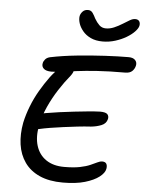

<svg xmlns="http://www.w3.org/2000/svg" viewBox="-62 -996 792 1052"><g transform="rotate(5 334.0 -470.0)"><path d="M473 -782Q435 -782 407.5 -795Q380 -808 363 -829Q346 -850 339.5 -871.5Q333 -893 336 -910Q339 -924 350 -935.5Q361 -947 379 -947Q396 -947 405.5 -933Q415 -919 422 -904Q434 -883 448.5 -869Q463 -855 485 -855Q507 -855 529.5 -864.5Q552 -874 576 -889Q594 -900 610.5 -910Q627 -920 641 -920Q657 -920 663.5 -910Q670 -900 667 -885Q664 -871 647 -853Q630 -835 603 -819Q576 -803 542.5 -792.5Q509 -782 473 -782ZM323 7Q248 7 195.5 -16.5Q143 -40 113 -82.5Q83 -125 75 -181Q67 -237 79 -301Q89 -347 107 -393Q125 -439 149.5 -481Q174 -523 201 -560Q225 -592 250.5 -615Q276 -638 303 -638Q316 -638 323.5 -631.5Q331 -625 330.5 -612.5Q330 -600 317 -582Q284 -542 254 -495.5Q224 -449 201 -398.5Q178 -348 167 -294Q154 -230 169 -181.5Q184 -133 223.5 -106Q263 -79 323 -79Q375 -79 409.5 -86Q444 -93 466.5 -103Q489 -113 503.5 -120Q518 -127 528 -127Q546 -127 552 -116.5Q558 -106 555 -89Q551 -66 522.5 -44Q494 -22 444.5 -7.5Q395 7 323 7ZM169 -274Q146 -269 134.5 -274Q123 -279 120.5 -290.5Q118 -302 120 -314Q124 -332 144 -345Q164 -358 197 -364Q231 -370 271.5 -375.5Q312 -381 352 -385.5Q392 -390 428 -393.5Q464 -397 493 -398Q523 -398 533 -388.5Q543 -379 540 -362Q534 -336 508 -325.5Q482 -315 451 -312Q415 -310 376.5 -305.5Q338 -301 300 -296Q262 -291 228.5 -285.5Q195 -280 169 -274ZM208 -593Q179 -593 166 -605Q153 -617 157 -635Q159 -646 168 -656.5Q177 -667 194 -671Q262 -685 340.5 -693Q419 -701 493.5 -705Q568 -709 623 -709Q648 -709 659.5 -696.5Q671 -684 667 -666Q663 -648 650 -635.5Q637 -623 611 -623Q522 -623 457 -618.5Q392 -614 346 -608Q300 -602 266.5 -597.5Q233 -593 208 -593Z"/></g></svg>

Font: Shantell Sans
Style: Italic
Weight: 400
Italic angle: -11°
Designer: Stephen Nixon, Anya Danilova, Shantell Martin
Foundry: Arrow Type
Version: Version 1.011;[c5ecc13dd]